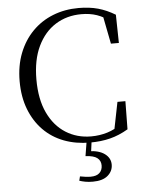

<svg xmlns="http://www.w3.org/2000/svg" viewBox="-63 -795 817 1082"><g transform="rotate(-5 345.5 -254.0)"><path d="M422 16Q341 16 274 -9.5Q207 -35 158.5 -84.5Q110 -134 83 -204Q56 -274 56 -362Q56 -450 83.5 -520.5Q111 -591 160.5 -641.5Q210 -692 277 -718.5Q344 -745 422 -745Q484 -745 532.5 -731.5Q581 -718 629 -689L632 -529H587L553 -702L604 -685V-651Q562 -682 523 -695.5Q484 -709 435 -709Q353 -709 289 -669Q225 -629 188 -552Q151 -475 151 -364Q151 -252 187.5 -175Q224 -98 287.5 -58Q351 -18 431 -18Q479 -18 523 -31.5Q567 -45 609 -76V-43L561 -29L595 -199H640L638 -40Q587 -10 535.5 3Q484 16 422 16ZM389 90 404 -2H432L421 81L407 64Q467 65 499.5 89Q532 113 532 150Q532 187 503 212Q474 237 418 237Q394 237 375.5 233.5Q357 230 342 225L348 201Q364 204 379 206Q394 208 408 208Q442 208 458.5 192Q475 176 475 150Q475 123 455 107.5Q435 92 389 90Z"/></g></svg>

Font: Noto Serif SC
Style: Regular
Weight: 400
Designer: Ryoko NISHIZUKA 西塚涼子 (kana & ideographs); Frank Grießhammer (Latin, Greek & Cyrillic); Wenlong ZHANG 张文龙 (bopomofo); San
Foundry: Adobe
Version: Version 2.002-H1;hotconv 1.1.0;makeotfexe 2.6.0